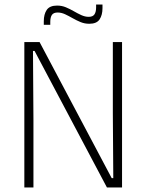

<svg xmlns="http://www.w3.org/2000/svg" viewBox="-20 -824 643 844"><path d="M154 -639 471 -41H478L476 -326.5V-639H516.5V0H450L132 -600H125L127 -296V0H87V-639ZM372.5 -719.5Q352 -719.5 334 -727Q316 -734.5 299 -744.2Q282 -754 265.8 -761.5Q249.5 -769 233.5 -769Q215.5 -769 208.2 -758.5Q201 -748 201 -727.5V-715H172.5V-730.5Q172.5 -761.5 185.5 -780.5Q198.5 -799.5 231 -799.5Q251.5 -799.5 269.5 -792Q287.5 -784.5 304.2 -774.8Q321 -765 337.5 -757.5Q354 -750 370 -750Q388 -750 395.2 -760.8Q402.5 -771.5 402.5 -792V-804H430.5V-788Q430.5 -758 417.8 -738.8Q405 -719.5 372.5 -719.5Z"/></svg>

Font: Anek Bangla ExtraLight
Style: Regular
Weight: 250
Designer: Sulekha Rajkumar (Bangla), Yesha Goshar (Latin)
Foundry: Ek Type
Version: Version 1.003